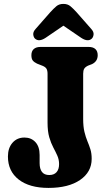

<svg xmlns="http://www.w3.org/2000/svg" viewBox="-20 -928 537 959"><path d="M437.9 -134.7Q437.9 -68.8 379.9 -29.1Q321.9 10.6 222.1 10.6Q127.3 10.6 73.4 -31.2Q19.6 -73.1 19.6 -146.4Q19.6 -188.8 42.4 -214.9Q65.2 -241 102.2 -241Q135.7 -241 156.8 -218.3Q177.9 -195.6 177.9 -153.8V-113.1Q177.9 -84.6 189.6 -69.2Q201.3 -53.8 226.3 -53.8Q249.6 -53.8 262.3 -67.9Q275.1 -82.1 275.1 -108.2Q275.1 -131.1 266.4 -150.4Q257.8 -169.7 246.3 -191.2Q234.8 -212.8 226.1 -242.3Q217.5 -271.8 217.5 -315.5V-558.7Q217.5 -576.1 212.1 -584.8Q206.7 -593.4 193.6 -598.9L165 -610.2Q151 -616.8 143.9 -625.5Q136.8 -634.1 136.8 -652.3Q136.8 -672.2 148.5 -682.9Q160.3 -693.6 182.4 -693.6H422.4Q445 -693.6 456.5 -682.9Q468 -672.2 468 -652.3Q468 -621.7 439.8 -607.8L419.8 -600.1Q405.9 -593.4 400.6 -584.6Q395.4 -575.7 395.4 -559.9V-334.4Q395.4 -295.5 401.8 -269.2Q408.2 -243 416.6 -222.8Q425.1 -202.7 431.5 -182.4Q437.9 -162.1 437.9 -134.7ZM332.3 -824H261L385.6 -739Q419 -717 438.6 -735.2Q446 -742.5 447.4 -755.9Q448.8 -769.3 435.6 -783.6L362.2 -867.1Q345.3 -885.6 331.6 -897Q317.9 -908.5 296.5 -908.5Q275.4 -908.5 261.7 -897Q248.1 -885.5 231.3 -867.1L158 -783.6Q144.9 -769.3 146.1 -755.8Q147.4 -742.4 154.7 -735.2Q174.3 -717.2 207.6 -739Z"/></svg>

Font: Fraunces 144pt S100 Black
Style: Regular
Weight: 900
Version: Version 1.000